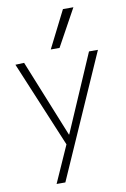

<svg xmlns="http://www.w3.org/2000/svg" viewBox="-106 -851 734 1122"><g transform="rotate(-10 261.0 -290.0)"><path d="M136 210 233 -8 20 -518 72 -520 257 -62H259L457 -520H510L188 210ZM291 -570H239L350 -790H412Z"/></g></svg>

Font: M PLUS 1 Thin Light
Style: Regular
Weight: 300
Version: Version 1.001